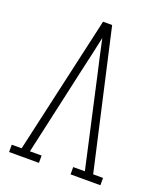

<svg xmlns="http://www.w3.org/2000/svg" viewBox="-136 -824 772 913"><g transform="rotate(20 250.0 -367.5)"><path d="M19 0V-37H69L227 -735H273L431 -37H481V0H330V-37H389L288 -490Q278 -533 268.5 -576Q259 -619 250 -661Q241 -619 231.5 -576Q222 -533 212 -490L111 -37H170V0Z"/></g></svg>

Font: Iosevka Slab Extralight
Style: Regular
Weight: 200
Monospace: yes
Designer: Belleve Invis
Foundry: Belleve Invis
Version: Version 11.1.1; ttfautohint (v1.8.3)